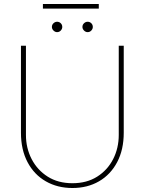

<svg xmlns="http://www.w3.org/2000/svg" viewBox="-20 -929 725 962"><path d="M343 13Q268 13 209.5 -20.5Q151 -54 118 -116.5Q85 -179 85 -264V-700H110V-253Q110 -187 138.5 -132Q167 -77 219 -44Q271 -11 343 -11Q415 -11 467 -44Q519 -77 547 -132Q575 -187 575 -253V-700H600V-264Q600 -179 567 -116.5Q534 -54 476 -20.5Q418 13 343 13ZM419 -768Q409 -768 401 -776Q393 -784 393 -794Q393 -805 401 -812.5Q409 -820 419 -820Q430 -820 437.5 -812.5Q445 -805 445 -794Q445 -784 437.5 -776Q430 -768 419 -768ZM266 -768Q256 -768 248 -776Q240 -784 240 -794Q240 -805 248 -812.5Q256 -820 266 -820Q277 -820 284.5 -812.5Q292 -805 292 -794Q292 -784 284.5 -776Q277 -768 266 -768ZM195 -886V-909H475V-886Z"/></svg>

Font: MuseoModerno Thin Thin
Style: Regular
Weight: 250
Version: Version 1.003